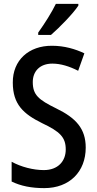

<svg xmlns="http://www.w3.org/2000/svg" viewBox="-20 -960 500 990"><path d="M384 -931V-940H268C246 -895 212 -841 177 -792V-780H243C287 -818 358 -891 384 -931ZM422 -199C422 -297 371 -352 270 -401C178 -446 149 -471 149 -537C149 -592 185 -632 250 -632C293 -632 338 -618 383 -595L415 -685C369 -707 312 -724 249 -724C128 -725 45 -649 46 -534C46 -421 102 -372 197 -325C290 -281 319 -252 319 -189C319 -129 279 -83 206 -83C152 -83 89 -99 40 -126V-24C87 -1 142 10 208 10C339 10 422 -75 422 -199Z"/></svg>

Font: Noto Sans Khmer UI Condensed Medium
Style: Regular
Weight: 500
Width: 3
Designer: Danh Hong and the Monotype Design Team
Foundry: Monotype Imaging Inc.
Version: Version 2.002